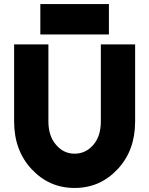

<svg xmlns="http://www.w3.org/2000/svg" viewBox="-20 -920 740 952"><path d="M180 -749H520V-900H180ZM50 -700V-318Q50 -174 137 -81Q224 12 350 12Q476 12 563 -81Q607 -128 628.5 -187Q650 -246 650 -318V-700H480V-318Q480 -245 443 -202Q405 -158 350 -158Q295 -158 258 -202Q220 -245 220 -318V-700Z"/></svg>

Font: Unageo
Style: Black
Weight: 900
Designer: Richard Sepsi
Foundry: Richard Sepsi
Version: Version 2.000